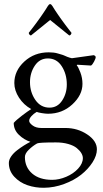

<svg xmlns="http://www.w3.org/2000/svg" viewBox="-20 -680 495 922"><path d="M231.4 -651.4Q238.3 -640.1 244.6 -630.4Q251 -620.6 258.1 -610.4Q265.1 -600.1 269.3 -594.2Q273.4 -588.4 282 -576.7Q290.5 -564.9 293.7 -560.8Q296.9 -556.6 308.3 -541.7Q319.8 -526.9 323.2 -522.5Q323.2 -517.6 319.8 -513.7Q316.4 -509.8 312.5 -509.8L220.7 -584Q163.1 -537.1 128.9 -509.8Q125 -509.8 121.6 -513.7Q118.2 -517.6 118.2 -522.5Q121.6 -526.9 133.1 -541.7Q144.5 -556.6 147.7 -560.8Q150.9 -564.9 159.4 -576.7Q168 -588.4 172.1 -594.2Q176.3 -600.1 183.3 -610.4Q190.4 -620.6 196.8 -630.4Q203.1 -640.1 210 -651.4Q215.3 -660.2 220.7 -660.2Q226.1 -660.2 231.4 -651.4ZM210 -399.4Q170.4 -399.4 147.2 -364.7Q124 -330.1 124 -285.2Q124 -237.3 149.7 -200.2Q175.3 -163.1 217.8 -163.1Q255.9 -163.1 278.3 -197Q300.8 -231 300.8 -274.4Q300.8 -324.2 276.6 -361.8Q252.4 -399.4 210 -399.4ZM249 3.9Q167 3.9 158.2 8.8Q136.7 21 118.2 39.1Q99.6 57.1 99.6 74.2Q99.6 123 134.5 153.3Q169.4 183.6 230.5 183.6Q263.7 183.6 298.1 168.9Q332.5 154.3 355.2 129.6Q377.9 105 377.9 79.1Q377.9 67.9 370.6 55.4Q363.3 43 348.6 31Q334 19 307.9 11.5Q281.7 3.9 249 3.9ZM293.9 -65.4Q352.5 -65.4 398.9 -34.4Q445.3 -3.4 445.3 37.1Q445.3 66.9 424.3 99.6Q403.3 132.3 369.4 159.2Q335.4 186 287.8 203.6Q240.2 221.2 191.4 221.7Q149.9 222.2 112.3 209.5Q74.7 196.8 48.6 168.7Q22.5 140.6 22.5 102.5Q22.5 87.4 33.4 71.3Q44.4 55.2 62.3 41.5Q80.1 27.8 95.5 18.3Q110.8 8.8 126 1Q95.2 -8.8 70.6 -32.7Q45.9 -56.6 45.9 -89.8Q57.1 -103 85.2 -124.5Q113.3 -146 129.9 -156.2Q93.8 -176.3 71.3 -210.9Q48.8 -245.6 48.8 -281.2Q48.8 -340.3 96.9 -384.5Q145 -428.7 213.9 -428.7Q225.6 -428.7 236.8 -427.5Q248 -426.3 258.8 -422.9Q270.5 -419.4 275.4 -418Q280.3 -417 291.5 -412.1L302.7 -407.2Q315.4 -402.3 325.2 -400.4L429.7 -415Q439.5 -412.1 439.5 -405.3Q439.5 -398.9 431.6 -384Q423.8 -369.1 417 -365.2L352.5 -369.1Q348.6 -369.1 348.6 -366.2Q355.5 -359.4 365.7 -332.8Q376 -306.2 376 -277.3Q376 -223.6 327.4 -178.7Q278.8 -133.8 210.9 -133.8Q198.7 -133.8 181.2 -136.7Q163.6 -139.6 156.2 -142.6Q141.6 -134.3 130.9 -122.3Q120.1 -110.4 120.1 -99.6Q120.1 -89.8 136.5 -77.6Q152.8 -65.4 178.7 -65.4Z"/></svg>

Font: Amiri
Style: Regular
Weight: 400
Designer: Khaled Hosny
Version: Version 000.108